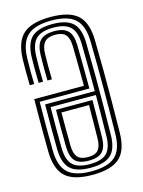

<svg xmlns="http://www.w3.org/2000/svg" viewBox="-122 -879 713 959"><g transform="rotate(-15 234.5 -400.0)"><path d="M235.8 8.5Q137.2 8.5 94.9 -31.1Q52.5 -70.8 51.2 -160Q50.8 -203.8 50.5 -243Q50.2 -282.2 50.5 -327Q50.8 -371.8 51.2 -432.5H308Q307.8 -467 307.6 -495.6Q307.5 -524.2 307 -557.1Q306.5 -590 305.8 -636.8Q305 -678.5 289 -697.2Q273 -716 235.5 -716Q197 -716 180 -697.4Q163 -678.8 161.8 -636.2Q160.8 -600.5 161 -571.6Q161.2 -542.8 162.2 -505.2H139.2Q138.2 -543 138.1 -572.1Q138 -601.2 139 -636.8Q140.2 -688.5 162.4 -711.5Q184.5 -734.5 235.5 -734.5Q284.2 -734.5 306 -711.9Q327.8 -689.2 328.8 -637.2Q329.8 -573.8 330.2 -520.6Q330.8 -467.5 331 -412.5H74Q73.2 -342.2 73.2 -283.5Q73.2 -224.8 74.2 -160.2Q75.2 -80 112.6 -45Q150 -10 235.8 -10Q320 -10 358.1 -44.2Q396.2 -78.5 397.5 -159.8Q399.5 -279 399.6 -394.9Q399.8 -510.8 397.5 -638.2Q396 -719.8 357.9 -754.6Q319.8 -789.5 235.5 -789.5Q149.2 -789.5 110.9 -754.4Q72.5 -719.2 70.2 -638.2Q69.2 -603.2 69.4 -572.2Q69.5 -541.2 70.5 -505.2H47.8Q46.8 -541 46.5 -571.5Q46.2 -602 47.2 -638.8Q49.8 -729.2 93.5 -768.5Q137.2 -807.8 235.5 -807.8Q332.8 -807.8 375.6 -768.5Q418.5 -729.2 420.2 -638.8Q422 -551.5 422.4 -474.2Q422.8 -397 422.2 -320.6Q421.8 -244.2 420.5 -159.2Q419 -67.8 375.1 -29.6Q331.2 8.5 235.8 8.5ZM235.8 -28.2Q161.5 -28.2 129.9 -59.4Q98.2 -90.5 97 -160.5Q96.2 -217.8 96.2 -269.8Q96.2 -321.8 96.8 -392.8H353.8Q353.8 -450.8 353.2 -509.2Q352.8 -567.8 351.5 -637.5Q350.5 -699.2 323.5 -726Q296.5 -752.8 235.5 -752.8Q173 -752.8 145.4 -725.9Q117.8 -699 116 -637.2Q115 -602 115.1 -571.8Q115.2 -541.5 116.2 -505.2H93.5Q92.5 -541.5 92.4 -572.2Q92.2 -603 93 -637.8Q95 -709.2 128.1 -740.2Q161.2 -771.2 235.5 -771.2Q308.8 -771.2 341 -740.2Q373.2 -709.2 374.5 -638Q376.2 -542.2 376.6 -464.8Q377 -387.2 376.4 -314.2Q375.8 -241.2 374.5 -159Q373.2 -88.8 341 -58.5Q308.8 -28.2 235.8 -28.2ZM235.8 -46.8Q299.5 -46.8 325.1 -74.2Q350.8 -101.8 351.5 -160.2Q352.8 -223.5 353.2 -271.4Q353.8 -319.2 353.8 -372.8H119.8Q119 -315.2 119.1 -265.6Q119.2 -216 120 -160.8Q121 -99.5 147.9 -73.1Q174.8 -46.8 235.8 -46.8ZM235.8 -65Q185.8 -65 164.8 -87.8Q143.8 -110.5 143 -161Q142.2 -207.2 142.1 -252.9Q142 -298.5 142.2 -352.8H330.8Q330.8 -301.8 330.1 -260Q329.5 -218.2 328.8 -160.5Q328 -110.8 307.2 -87.9Q286.5 -65 235.8 -65ZM235.8 -83.2Q274.5 -83.2 289.9 -102.1Q305.2 -121 305.8 -161Q306.5 -208 307 -249Q307.5 -290 307.8 -333H165.2Q165 -281.2 165.1 -243.5Q165.2 -205.8 165.8 -161.2Q166.5 -119.5 182.8 -101.4Q199 -83.2 235.8 -83.2Z"/></g></svg>

Font: Big Shoulders Inline Text
Style: Bold
Weight: 700
Designer: Patric King
Foundry: XO Type Co
Version: Version 1.000